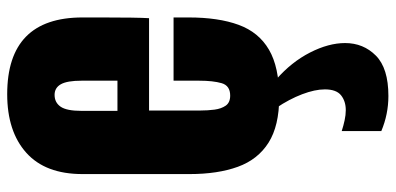

<svg xmlns="http://www.w3.org/2000/svg" viewBox="-300 -480 1088 528"><g transform="rotate(-90 244.0 -216.0)"><path d="M240.2 7.8Q162.1 7.8 115.7 -21.5Q69.3 -50.8 49.3 -106Q29.3 -161.1 29.3 -238.8V-533.2Q29.3 -635.3 87.9 -687.7Q146.5 -740.2 249 -740.2Q460 -740.2 460 -533.2V-480Q460 -383.3 458 -350.1H204.1V-208.5Q204.1 -189 206.5 -170.2Q209 -151.4 217.5 -139.2Q226.1 -127 245.1 -127Q272.5 -127 279.3 -150.6Q286.1 -174.3 286.1 -212.4V-282.7H460V-241.2Q460 -159.2 439.7 -103.8Q419.4 -48.3 371.3 -20.3Q323.2 7.8 240.2 7.8ZM203.1 -437H286.1V-535.6Q286.1 -575.2 276.4 -592.5Q266.6 -609.9 247.1 -609.9Q226.1 -609.9 214.6 -593.3Q203.1 -576.7 203.1 -535.6ZM244.1 308.1Q193.8 308.1 147.5 288.6V179.7Q162.6 184.6 177.2 187.7Q191.9 190.9 205.1 190.9Q229.5 190.9 245.8 178Q262.2 165 262.2 133.3Q262.2 106 248.8 70.8Q235.4 35.6 211.4 0H290Q337.4 41.5 363.5 92.5Q389.6 143.6 389.6 189Q389.6 239.3 355 273.7Q320.3 308.1 244.1 308.1Z"/></g></svg>

Font: Anton SC
Style: Regular
Weight: 400
Designer: Vernon Adams
Foundry: Vernon Adams
Version: Version 2.116; ttfautohint (v1.8.4.7-5d5b)